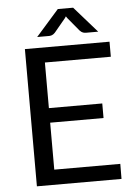

<svg xmlns="http://www.w3.org/2000/svg" viewBox="-60 -953 698 998"><g transform="rotate(-5 289.0 -454.0)"><path d="M533 0H91.5V-716H533V-637.5H189V-399.5H467.5V-323.5H189V-78.5H533.5ZM479 -773H414Q408 -773 400 -775.5Q392 -778 383 -787.5L324.5 -858L318.5 -867L312.5 -858L254 -787.5Q245 -778 237 -775.5Q229 -773 223 -773H160.5L280 -908.5H360Z"/></g></svg>

Font: Verano Sans
Style: Regular
Weight: 400
Designer: Lukasz Dziedzic with Adam Twardoch and Botio Nikoltchev
Foundry: tyPoland Lukasz Dziedzic
Version: Version 3.001;December 28, 2019;FontCreator 12.0.0.2547 64-b